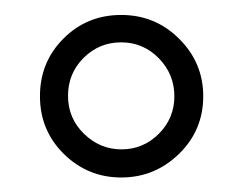

<svg xmlns="http://www.w3.org/2000/svg" viewBox="-20 -514 326 258"><path d="M253.1 -384.7Q253.1 -338.8 220.4 -307.1Q187.8 -275.5 142.9 -275.5Q98 -275.5 65.8 -307.1Q33.7 -338.8 33.7 -384.7Q33.7 -430.6 65.3 -462.2Q96.9 -493.9 142.9 -493.9Q188.8 -493.9 220.9 -461.7Q253.1 -429.6 253.1 -384.7ZM142.9 -457.1Q113.3 -457.1 92.3 -436.2Q71.4 -415.3 71.4 -385.2Q71.4 -355.1 92.9 -334.2Q114.3 -313.3 143.4 -313.3Q172.4 -313.3 193.4 -334.2Q214.3 -355.1 214.3 -384.7Q214.3 -414.3 193.4 -435.7Q172.4 -457.1 142.9 -457.1Z"/></svg>

Font: Suravaram
Style: Regular
Weight: 400
Designer: Purushoth Kumar Guthula
Foundry: SiliconAndhra, USA.
Version: Version 1.0.4; ttfautohint (v1.2.42-39fb)